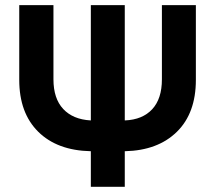

<svg xmlns="http://www.w3.org/2000/svg" viewBox="-20 -720 830 740"><path d="M460.9 0H330.1V-137.2H329.1Q200.2 -140.1 127.2 -212.4Q54.2 -284.7 54.2 -412.1V-700.2H186V-414.1Q186 -340.3 223.6 -300Q261.2 -259.8 329.1 -255.9H330.1V-700.2H460.9V-255.9H461.9Q529.3 -258.8 566.7 -299.1Q604 -339.4 604 -414.1V-700.2H734.9V-412.1Q734.9 -283.7 661.6 -211.9Q588.4 -140.1 461.9 -137.2H460.9Z"/></svg>

Font: Fixel Text SemiBold
Style: Regular
Weight: 600
Width: 4
Designer: AlfaBravo + MacPaw
Foundry: Kyrylo Tkachov, Marchela Mozhyna, Serhii Makarenko, Maria Weinstein, Zakhar Kryvoshyya
Version: Version 1.211